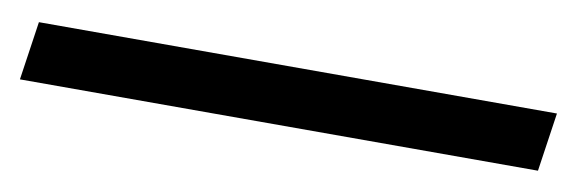

<svg xmlns="http://www.w3.org/2000/svg" viewBox="-24 86 659 219"><g transform="rotate(10 305.0 196.0)"><path d="M10 162 0 230H600L610 162Z"/></g></svg>

Font: Smiley Sans Oblique
Style: Regular
Weight: 400
Italic angle: -8°
Designer: oooooohmygosh, Nagisa Chen, Janine Sui, Heda Shi, Jian Li
Foundry: atelierAnchor
Version: Version 2.0.1